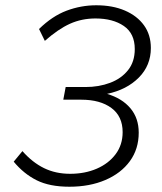

<svg xmlns="http://www.w3.org/2000/svg" viewBox="-20 -698 614 728"><path d="M243 10Q168 10 119 -14.5Q70 -39 32 -85L65 -125Q103 -82 147 -60.5Q191 -39 246 -39Q302 -39 347 -58.5Q392 -78 418.5 -113.5Q445 -149 445 -197Q445 -257 402.5 -288.5Q360 -320 288 -320H220L229 -368H304Q355 -368 397.5 -384Q440 -400 465.5 -432Q491 -464 491 -512Q491 -571 449.5 -599.5Q408 -628 342 -628Q290 -628 245.5 -608Q201 -588 150 -543L128 -588Q178 -637 232.5 -657.5Q287 -678 345 -678Q407 -678 453.5 -658Q500 -638 526 -602Q552 -566 552 -516Q552 -450 506.5 -404Q461 -358 386 -342Q443 -325 474.5 -287.5Q506 -250 506 -195Q506 -133 472.5 -87Q439 -41 379.5 -15.5Q320 10 243 10Z"/></svg>

Font: Gantari Light
Style: Italic
Weight: 300
Italic angle: -10°
Version: Version 1.000